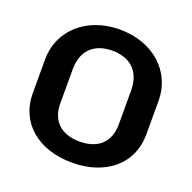

<svg xmlns="http://www.w3.org/2000/svg" viewBox="-122 -789 927 927"><g transform="rotate(20 341.5 -325.5)"><path d="M341.7 -666.7C169.2 -666.7 50 -555 50 -408.3V-233.3C50 -81.7 169.2 16.7 341.7 16.7C514.2 16.7 633.3 -81.7 633.3 -233.3V-408.3C633.3 -555 514.2 -666.7 341.7 -666.7ZM341.7 -558.3C432.5 -558.3 491.7 -507.5 491.7 -408.3V-233.3C491.7 -145.8 439.2 -91.7 341.7 -91.7C244.2 -91.7 191.7 -145.8 191.7 -233.3V-408.3C191.7 -507.5 250.8 -558.3 341.7 -558.3Z"/></g></svg>

Font: BoonHome
Style: Bold
Weight: 700
Designer: Sungsit Sawaiwan
Foundry: Sungsit Sawaiwan
Version: Version 0.2